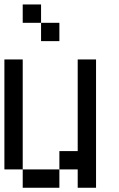

<svg xmlns="http://www.w3.org/2000/svg" viewBox="-20 -937 540 873"><path d="M0 -166.7V-666.7H83.3V-166.7ZM83.3 -916.7H166.7V-833.3H83.3ZM83.3 -166.7H250V-83.3H83.3ZM166.7 -833.3H250V-750H166.7ZM250 -166.7V-250H333.3V-666.7H416.7V-83.3H333.3V-166.7Z"/></svg>

Font: GalmuriMono11 Regular
Style: Regular
Weight: 400
Designer: Lee Minseo (quiple)
Version: Version 2.399;hotconv 1.1.1;makeotfexe 2.6.0 DEVELOPMENT